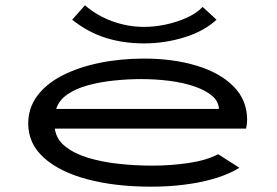

<svg xmlns="http://www.w3.org/2000/svg" viewBox="-20 -691 1040 721"><path d="M547 10Q413 10 309 -17.5Q205 -45 145.5 -98Q86 -151 86 -227Q86 -285 119.5 -330.5Q153 -376 213 -407Q273 -438 352 -454.5Q431 -471 521 -471Q630 -471 718 -444.5Q806 -418 857 -366.5Q908 -315 908 -241Q908 -232 907 -224Q906 -216 904 -208H186Q191 -169 224 -142Q257 -115 309 -99Q361 -83 424 -76Q487 -69 551 -69Q622 -69 689 -79Q756 -89 799 -112L879 -61Q822 -26 735.5 -8Q649 10 547 10ZM191 -282H802Q801 -311 775.5 -332Q750 -353 708.5 -367Q667 -381 615.5 -387.5Q564 -394 511 -394Q460 -394 407.5 -388.5Q355 -383 309.5 -370.5Q264 -358 232.5 -336Q201 -314 191 -282ZM741 -665 793 -617Q747 -574 673 -551Q599 -528 521 -528Q443 -528 376.5 -549Q310 -570 251 -617L299 -671Q346 -631 403.5 -610.5Q461 -590 521 -590Q561 -590 603 -599Q645 -608 681.5 -624.5Q718 -641 741 -665Z"/></svg>

Font: Inconsolata UltraExpanded Medium
Style: Regular
Weight: 500
Width: 9
Monospace: yes
Designer: Raph Levien, Cyreal, Brenton Simpson
Foundry: Raph Levien, Cyreal, Google
Version: Version 3.001; ttfautohint (v1.8.2.53-6de2)